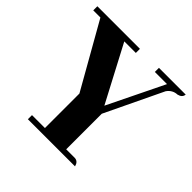

<svg xmlns="http://www.w3.org/2000/svg" viewBox="-154 -729 872 872"><g transform="rotate(45 281.5 -293.0)"><path d="M440.4 0Q434.6 -24.4 414.1 -26.4H357.4V-254.9L490.2 -532.2Q508.8 -558.6 539.1 -559.6Q563.5 -565.4 565.4 -585.9H393.6V-559.6H471.7L339.8 -289.1L197.3 -559.6H271.5V-585.9H-2V-559.6H43.9L220.7 -248V-26.4H137.7V0Z"/></g></svg>

Font: Abhaya Libre ExtraBold
Style: Regular
Weight: 800
Designer: Pushpananda Ekanayake, Sol Matas, Pathum Egodawatta
Foundry: Mooniak
Version: Version 1.050 ; ttfautohint (v1.6)